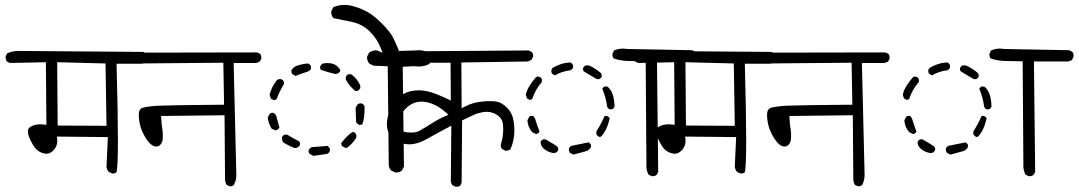

<svg xmlns="http://www.w3.org/2000/svg" viewBox="-20 -753 4292 764"><path d="M403.8 -252.4 209.5 -253.4 207.5 -505.4 399.9 -500.5ZM428.2 -62.5Q437 -62.5 443.8 -67.4Q449.2 -89.8 449.2 -194.8Q449.2 -299.8 443.8 -499.5H546.4Q555.7 -500.5 564 -505.4L569.8 -518.1Q570.3 -520 570.3 -521.5Q570.3 -532.2 564.9 -538.6L550.8 -546.4L61 -550.3Q57.1 -550.3 53.2 -550.3Q28.3 -550.3 8.3 -540.5L2.4 -529.3Q2.4 -528.3 2.4 -527.3Q2.4 -515.6 7.3 -508.3L19.5 -502.4L162.6 -505.4L164.6 -256.3Q147.9 -258.3 140.1 -258.3Q116.7 -258.3 100.6 -248Q90.8 -241.7 90.8 -229Q90.8 -219.7 95.9 -207.3Q101.1 -194.8 106 -186Q116.2 -166 127 -156.7Q142.1 -143.6 161.1 -141.6Q163.1 -141.1 164.6 -141.1Q180.2 -141.1 194.1 -156.2Q208 -171.4 208 -193.4Q208 -196.8 206.5 -209.5L409.2 -207.5L403.8 -89.4Q405.3 -77.6 412.6 -69.3L425.3 -63Q426.8 -62.5 428.2 -62.5Z M893.1 -12.2Q894.5 -11.7 897 -11.7Q904.8 -11.7 911.1 -17.6Q920.4 -36.1 920.4 -57.6L909.7 -502.4H997.6Q1005.9 -503.4 1014.2 -508.3L1020 -520.5Q1020 -521 1020 -523.7Q1020 -526.4 1018.8 -530.8Q1017.6 -535.2 1015.1 -539.1L1002.9 -544.4L532.2 -543.5L520.5 -537.6L515.1 -526.9Q515.1 -526.4 515.1 -525.9Q515.1 -514.2 520.5 -506.8Q527.3 -502 536.6 -500.5L868.7 -503.4L871.6 -336.4Q650.9 -334.5 612.3 -332.5Q574.2 -330.6 549.8 -324.7Q543 -323.2 539.6 -319.3Q532.2 -312.5 532.2 -295.9Q532.2 -293.9 532.2 -292.5Q533.7 -258.8 544.4 -233.6Q555.2 -208.5 569.3 -190.4Q585.4 -169.9 602.1 -169.9Q614.7 -169.9 622.1 -182.6Q626.5 -189.5 627.2 -197.5Q627.9 -205.6 627.9 -214.6Q627.9 -223.6 626.5 -235.4Q622.6 -257.8 621.6 -282.7L621.1 -291.5L873.5 -294.4L875.5 -36.6Q876.5 -26.9 881.8 -17.1Z M1283.2 -502Q1275.4 -502 1265.6 -500.5Q1257.8 -497.1 1254.4 -489.3Q1253.9 -486.8 1253.9 -485.4Q1253.9 -479.5 1256.3 -475.6Q1285.2 -464.8 1314.5 -458.5L1322.8 -460Q1330.1 -463.4 1334.5 -470.7Q1333.5 -480 1318.4 -492.2Q1305.2 -502 1283.2 -502ZM1217.3 -489.7Q1213.9 -497.1 1205.6 -500.5Q1182.6 -498.5 1163.6 -492.2Q1147 -486.8 1139.6 -473.1Q1139.6 -471.2 1139.6 -469.7Q1139.6 -463.4 1142.6 -458.5L1155.8 -450.7Q1178.7 -460.4 1197.8 -465.8Q1213.4 -470.2 1217.3 -479ZM1366.2 -457.5Q1359.4 -454.1 1356 -446.8V-436.5Q1370.6 -409.7 1393.6 -391.1H1402.3Q1405.8 -392.6 1408.7 -395.5L1413.6 -402.3V-412.6Q1402.3 -439.5 1377.4 -457.5ZM1095.2 -438.5Q1086.9 -438.5 1081.1 -433.6Q1061 -407.2 1052.7 -376.5L1057.6 -360.8L1069.8 -354L1080.6 -357.9Q1091.8 -389.2 1109.9 -418.5V-427.7Q1106 -434.6 1098.6 -438Q1096.7 -438.5 1095.2 -438.5ZM1411.6 -255.9Q1417.5 -255.9 1421.9 -258.8Q1430.7 -282.2 1430.7 -319.3Q1430.7 -325.2 1430.2 -331.1Q1426.8 -338.4 1419.4 -341.3Q1417.5 -341.8 1415.5 -341.8Q1408.7 -341.8 1403.8 -338.9L1395 -324.2L1397 -267.6Q1400.4 -260.3 1408.7 -256.3Q1410.2 -255.9 1411.6 -255.9ZM1065.9 -304.2Q1058.6 -304.2 1054.2 -301.3L1045.4 -286.1Q1047.9 -261.7 1061 -240.7L1076.2 -234.4L1080.6 -235.4Q1088.4 -238.8 1091.8 -245.6Q1085.4 -269.5 1079.1 -292Q1075.7 -299.8 1067.4 -304.2Q1066.4 -304.2 1065.9 -304.2ZM1397.9 -216.8Q1394 -224.6 1386.7 -228Q1372.6 -226.6 1337.9 -184.1Q1337.9 -183.1 1337.9 -182.1Q1337.9 -175.8 1341.3 -171.4L1356 -164.1L1360.8 -165Q1383.8 -181.6 1397.9 -205.6ZM1173.8 -179.7Q1173.8 -185.5 1171.4 -189.9Q1146.5 -202.6 1122.6 -217.3H1112.8Q1105 -213.9 1102.1 -207Q1101.6 -205.1 1101.6 -203.6Q1101.6 -193.4 1107.9 -186Q1130.4 -171.9 1153.3 -163.6L1161.6 -165Q1169.9 -168.5 1173.3 -176.3Q1173.8 -177.7 1173.8 -179.7ZM1208 -152.8Q1208 -146 1211.4 -141.1L1227.1 -132.8L1281.7 -140.6Q1289.1 -144 1292.5 -151.9V-162.1L1288.1 -168Q1286.1 -170.4 1282.7 -172.4Q1251.5 -169.4 1220.7 -167.5Q1212.4 -163.6 1208.5 -155.8Q1208 -154.3 1208 -152.8ZM1552.2 -66.9Q1554.2 -66.4 1556.6 -66.4Q1559.1 -66.4 1563.5 -67.4Q1571.8 -68.4 1578.6 -73.7L1587.4 -89.8L1582.5 -487.3L1627.4 -489.7Q1637.7 -488.3 1643.1 -488.3Q1659.2 -488.3 1669.7 -491.2Q1680.2 -494.1 1689 -499L1696.8 -515.1Q1697.3 -517.1 1697.3 -521Q1697.3 -524.9 1695.6 -530.5Q1693.8 -536.1 1689.9 -541.5Q1669.9 -553.2 1646 -553.2Q1640.1 -553.2 1633.3 -552.2L1567.4 -550.3Q1559.1 -572.3 1553.2 -584.5Q1547.4 -596.7 1543.5 -604.5Q1531.2 -627.9 1498 -661.1Q1464.8 -694.3 1434.6 -709.5Q1404.8 -724.6 1370.6 -731.9Q1360.4 -733.4 1350.6 -733.4Q1326.2 -733.4 1306.2 -724.1L1298.3 -708.5Q1297.9 -707 1297.9 -705.6Q1297.9 -691.9 1306.2 -681.2Q1344.2 -673.8 1381.8 -665.5Q1423.3 -656.2 1452.1 -627Q1481 -598.1 1495.1 -561.5L1502.4 -543L1483.9 -550.8Q1480 -552.7 1475.1 -552.7Q1463.9 -552.7 1448.7 -543.9L1440.9 -527.8Q1440.4 -526.4 1440.4 -523.7Q1440.4 -521 1441.4 -517.1Q1442.9 -507.8 1449.7 -500L1465.8 -491.7L1522.9 -489.3L1526.9 -96.2Q1528.3 -84 1535.6 -75.2Z M1800.8 -10.3Q1806.6 -10.7 1811.5 -14.2L1816.9 -26.4L1818.8 -273.9Q1842.3 -284.7 1856 -291.5Q1869.6 -298.3 1880.4 -301.8Q1901.9 -308.1 1916.5 -308.1Q1935.1 -308.1 1952.6 -298.8Q1977.5 -285.6 1981 -260.3Q1982.4 -248.5 1982.4 -237.8Q1982.4 -227.1 1981.4 -219Q1980.5 -210.9 1979.5 -204.6Q1977.1 -191.9 1973.1 -179.7Q1972.7 -177.7 1972.7 -174.8Q1972.7 -166 1978 -160.2L1989.7 -153.8Q1991.2 -153.3 1993.2 -153.3Q2003.4 -153.3 2010.7 -158.7Q2026.9 -192.4 2026.9 -236.3Q2026.9 -255.9 2022.9 -275.4Q2017.6 -304.7 1997.1 -324.7Q1976.6 -344.7 1958.5 -348.1Q1947.8 -350.6 1932.6 -350.6Q1917.5 -350.6 1900.4 -349.1Q1862.8 -346.2 1829.1 -328.6L1816.9 -322.3L1815.9 -504.4L2078.1 -508.3Q2086.9 -509.8 2095.2 -515.6L2101.1 -526.9Q2101.6 -528.8 2101.6 -530.8Q2101.6 -532.7 2101.1 -535.2Q2100.1 -541 2096.2 -545.9L2084 -552.2L1549.3 -548.3Q1546.4 -548.8 1544.4 -548.8Q1532.7 -548.8 1524.4 -542.5L1518.1 -529.3Q1518.1 -528.8 1518.1 -527.8Q1518.1 -517.1 1523.4 -509.8Q1530.3 -504.4 1539.6 -503.4H1772.9L1773.9 -353Q1739.7 -369.1 1722.9 -376Q1706.1 -382.8 1693.8 -386.2Q1667.5 -393.6 1646.5 -393.6Q1593.3 -393.6 1559.6 -359.9Q1544.9 -345.2 1535.6 -325.2Q1519.5 -289.1 1519.5 -258.8Q1519.5 -220.7 1547.4 -196.3Q1564 -182.1 1600.1 -179.2Q1604.5 -178.7 1608.4 -178.7Q1641.1 -178.7 1676.3 -198.7Q1717.8 -222.2 1775.9 -252.9L1773.9 -30.8Q1775.4 -22.5 1780.8 -15.6L1792.5 -10.3Q1794.4 -9.8 1796.4 -9.8Q1798.3 -9.8 1800.8 -10.3ZM1653.8 -235.4 1654.3 -235.8Q1654.3 -235.4 1653.8 -235.4ZM1653.8 -235.4Q1641.1 -225.6 1617.2 -225.6Q1609.4 -225.6 1603.5 -226.1Q1584 -227.1 1574.2 -236.8Q1565.4 -245.6 1565.4 -259.3Q1565.4 -270.5 1569.6 -282Q1573.7 -293.5 1579.1 -301.8Q1585 -311.5 1593 -319.6Q1601.1 -327.6 1608.4 -333Q1630.4 -348.6 1656.7 -348.6Q1675.8 -348.6 1697.3 -340.8Q1728 -329.6 1754.9 -304.7L1764.2 -296.4L1752.4 -291Q1727.5 -280.8 1703.1 -265.1Q1678.2 -249 1653.8 -235.4Z M2260.3 -494.1Q2256.8 -501 2250 -504.4Q2230 -503.9 2211.7 -497.8Q2193.4 -491.7 2178.2 -482.4L2173.8 -474.1Q2173.8 -472.2 2173.8 -470.7Q2173.8 -464.4 2176.8 -459.5L2188.5 -453.1Q2216.8 -469.7 2249 -473.1Q2256.8 -476.6 2260.3 -483.9ZM2374.5 -450.2Q2374.5 -457.5 2371.6 -461.9Q2348.6 -481.9 2323.2 -492.7H2310.5Q2303.2 -489.3 2300.3 -481.9Q2299.8 -480.5 2299.8 -478.5Q2299.8 -473.1 2302.7 -469.2L2355 -438H2364.3Q2371.1 -441.4 2374.5 -448.2Q2374.5 -449.2 2374.5 -450.2ZM2125.5 -447.8Q2123.5 -448.2 2122.3 -448.2Q2121.1 -448.2 2119.1 -448.2Q2115.2 -447.8 2112.3 -445.3Q2098.1 -429.2 2087.4 -412.1Q2076.7 -395 2072.3 -376.5L2077.1 -361.3L2088.4 -355L2097.7 -358.9Q2109.9 -396.5 2136.2 -426.8V-438.5Q2132.8 -444.8 2125.5 -447.8ZM2415 -317.9Q2421.9 -321.3 2425.3 -328.1Q2424.8 -370.6 2409.7 -394Q2403.8 -403.8 2396 -408.7H2385.7Q2382.3 -407.2 2379.9 -404.3L2376.5 -400.4Q2391.1 -366.2 2396 -328.6Q2398.9 -321.3 2406.2 -317.9ZM2097.2 -292Q2091.3 -292 2086.4 -289.1L2078.6 -274.4Q2080.1 -248 2097.2 -227.5L2112.8 -219.7L2116.7 -220.2Q2123.5 -223.1 2127 -229Q2117.7 -253.4 2114.3 -264.9Q2110.8 -276.4 2109.4 -279.8Q2105.5 -289.1 2100.1 -292Q2098.6 -292 2097.2 -292ZM2370.6 -208.5Q2394.5 -231.9 2406.2 -282.2Q2402.8 -288.6 2396 -291.5Q2394.5 -292 2393.1 -292Q2388.2 -292 2384.8 -289.6Q2371.6 -258.3 2353 -230V-218.8Q2354.5 -215.8 2357.4 -213.4L2363.3 -208.5ZM2131.3 -186.5Q2131.3 -172.9 2143.1 -162.1Q2157.7 -148.4 2181.2 -144L2190.4 -145Q2197.8 -148.4 2200.7 -155.8Q2201.2 -157.7 2201.2 -159.7Q2201.2 -166 2198.2 -169.4Q2185.1 -179.2 2150.4 -198.7H2141.6Q2134.3 -195.3 2131.3 -188.5Q2131.3 -187.5 2131.3 -186.5ZM2331.5 -176.8Q2328.6 -183.1 2322.3 -186.5Q2288.6 -179.2 2254.4 -172.9Q2247.1 -169.4 2243.7 -162.1Q2243.7 -161.1 2243.7 -160.2Q2243.7 -159.2 2243.7 -157.5Q2243.7 -155.8 2244.1 -154.1Q2244.6 -152.3 2245.1 -150.9Q2246.1 -147.5 2247.6 -145L2261.7 -137.7L2312 -151.4Q2324.7 -155.3 2331.5 -168ZM2576.2 -51.8Q2585.9 -51.8 2592.8 -57.1L2599.1 -69.3L2594.2 -508.3H2728Q2737.3 -509.3 2745.6 -514.2L2751.5 -526.9Q2752 -528.3 2752 -530.3Q2752 -540 2746.6 -546.9L2734.4 -553.2L2475.6 -558.1Q2466.8 -559.6 2461.2 -559.6Q2455.6 -559.6 2451.7 -559.3Q2447.8 -559.1 2442.4 -558.1Q2432.6 -556.2 2423.3 -552.2L2417.5 -539.6Q2417 -538.1 2417 -536.1Q2417 -526.9 2421.9 -520.5Q2448.2 -511.2 2479 -510.3Q2509.8 -509.3 2541 -509.3H2549.3L2552.2 -100.1Q2550.8 -76.7 2560.5 -58.1L2572.8 -52.2Q2574.2 -51.8 2576.2 -51.8Z M2903.8 -252.4 2709.5 -253.4 2707.5 -505.4 2899.9 -500.5ZM2928.2 -62.5Q2937 -62.5 2943.8 -67.4Q2949.2 -89.8 2949.2 -194.8Q2949.2 -299.8 2943.8 -499.5H3046.4Q3055.7 -500.5 3064 -505.4L3069.8 -518.1Q3070.3 -520 3070.3 -521.5Q3070.3 -532.2 3064.9 -538.6L3050.8 -546.4L2561 -550.3Q2557.1 -550.3 2553.2 -550.3Q2528.3 -550.3 2508.3 -540.5L2502.4 -529.3Q2502.4 -528.3 2502.4 -527.3Q2502.4 -515.6 2507.3 -508.3L2519.5 -502.4L2662.6 -505.4L2664.6 -256.3Q2647.9 -258.3 2640.1 -258.3Q2616.7 -258.3 2600.6 -248Q2590.8 -241.7 2590.8 -229Q2590.8 -219.7 2595.9 -207.3Q2601.1 -194.8 2606 -186Q2616.2 -166 2627 -156.7Q2642.1 -143.6 2661.1 -141.6Q2663.1 -141.1 2664.6 -141.1Q2680.2 -141.1 2694.1 -156.2Q2708 -171.4 2708 -193.4Q2708 -196.8 2706.5 -209.5L2909.2 -207.5L2903.8 -89.4Q2905.3 -77.6 2912.6 -69.3L2925.3 -63Q2926.8 -62.5 2928.2 -62.5Z M3393.1 -12.2Q3394.5 -11.7 3397 -11.7Q3404.8 -11.7 3411.1 -17.6Q3420.4 -36.1 3420.4 -57.6L3409.7 -502.4H3497.6Q3505.9 -503.4 3514.2 -508.3L3520 -520.5Q3520 -521 3520 -523.7Q3520 -526.4 3518.8 -530.8Q3517.6 -535.2 3515.1 -539.1L3502.9 -544.4L3032.2 -543.5L3020.5 -537.6L3015.1 -526.9Q3015.1 -526.4 3015.1 -525.9Q3015.1 -514.2 3020.5 -506.8Q3027.3 -502 3036.6 -500.5L3368.7 -503.4L3371.6 -336.4Q3150.9 -334.5 3112.3 -332.5Q3074.2 -330.6 3049.8 -324.7Q3043 -323.2 3039.6 -319.3Q3032.2 -312.5 3032.2 -295.9Q3032.2 -293.9 3032.2 -292.5Q3033.7 -258.8 3044.4 -233.6Q3055.2 -208.5 3069.3 -190.4Q3085.4 -169.9 3102.1 -169.9Q3114.7 -169.9 3122.1 -182.6Q3126.5 -189.5 3127.2 -197.5Q3127.9 -205.6 3127.9 -214.6Q3127.9 -223.6 3126.5 -235.4Q3122.6 -257.8 3121.6 -282.7L3121.1 -291.5L3373.5 -294.4L3375.5 -36.6Q3376.5 -26.9 3381.8 -17.1Z M3760.3 -494.1Q3756.8 -501 3750 -504.4Q3730 -503.9 3711.7 -497.8Q3693.4 -491.7 3678.2 -482.4L3673.8 -474.1Q3673.8 -472.2 3673.8 -470.7Q3673.8 -464.4 3676.8 -459.5L3688.5 -453.1Q3716.8 -469.7 3749 -473.1Q3756.8 -476.6 3760.3 -483.9ZM3874.5 -450.2Q3874.5 -457.5 3871.6 -461.9Q3848.6 -481.9 3823.2 -492.7H3810.5Q3803.2 -489.3 3800.3 -481.9Q3799.8 -480.5 3799.8 -478.5Q3799.8 -473.1 3802.7 -469.2L3855 -438H3864.3Q3871.1 -441.4 3874.5 -448.2Q3874.5 -449.2 3874.5 -450.2ZM3625.5 -447.8Q3623.5 -448.2 3622.3 -448.2Q3621.1 -448.2 3619.1 -448.2Q3615.2 -447.8 3612.3 -445.3Q3598.1 -429.2 3587.4 -412.1Q3576.7 -395 3572.3 -376.5L3577.1 -361.3L3588.4 -355L3597.7 -358.9Q3609.9 -396.5 3636.2 -426.8V-438.5Q3632.8 -444.8 3625.5 -447.8ZM3915 -317.9Q3921.9 -321.3 3925.3 -328.1Q3924.8 -370.6 3909.7 -394Q3903.8 -403.8 3896 -408.7H3885.7Q3882.3 -407.2 3879.9 -404.3L3876.5 -400.4Q3891.1 -366.2 3896 -328.6Q3898.9 -321.3 3906.2 -317.9ZM3597.2 -292Q3591.3 -292 3586.4 -289.1L3578.6 -274.4Q3580.1 -248 3597.2 -227.5L3612.8 -219.7L3616.7 -220.2Q3623.5 -223.1 3627 -229Q3617.7 -253.4 3614.3 -264.9Q3610.8 -276.4 3609.4 -279.8Q3605.5 -289.1 3600.1 -292Q3598.6 -292 3597.2 -292ZM3870.6 -208.5Q3894.5 -231.9 3906.2 -282.2Q3902.8 -288.6 3896 -291.5Q3894.5 -292 3893.1 -292Q3888.2 -292 3884.8 -289.6Q3871.6 -258.3 3853 -230V-218.8Q3854.5 -215.8 3857.4 -213.4L3863.3 -208.5ZM3631.3 -186.5Q3631.3 -172.9 3643.1 -162.1Q3657.7 -148.4 3681.2 -144L3690.4 -145Q3697.8 -148.4 3700.7 -155.8Q3701.2 -157.7 3701.2 -159.7Q3701.2 -166 3698.2 -169.4Q3685.1 -179.2 3650.4 -198.7H3641.6Q3634.3 -195.3 3631.3 -188.5Q3631.3 -187.5 3631.3 -186.5ZM3831.5 -176.8Q3828.6 -183.1 3822.3 -186.5Q3788.6 -179.2 3754.4 -172.9Q3747.1 -169.4 3743.7 -162.1Q3743.7 -161.1 3743.7 -160.2Q3743.7 -159.2 3743.7 -157.5Q3743.7 -155.8 3744.1 -154.1Q3744.6 -152.3 3745.1 -150.9Q3746.1 -147.5 3747.6 -145L3761.7 -137.7L3812 -151.4Q3824.7 -155.3 3831.5 -168ZM4076.2 -51.8Q4085.9 -51.8 4092.8 -57.1L4099.1 -69.3L4094.2 -508.3H4228Q4237.3 -509.3 4245.6 -514.2L4251.5 -526.9Q4252 -528.3 4252 -530.3Q4252 -540 4246.6 -546.9L4234.4 -553.2L3975.6 -558.1Q3966.8 -559.6 3961.2 -559.6Q3955.6 -559.6 3951.7 -559.3Q3947.8 -559.1 3942.4 -558.1Q3932.6 -556.2 3923.3 -552.2L3917.5 -539.6Q3917 -538.1 3917 -536.1Q3917 -526.9 3921.9 -520.5Q3948.2 -511.2 3979 -510.3Q4009.8 -509.3 4041 -509.3H4049.3L4052.2 -100.1Q4050.8 -76.7 4060.5 -58.1L4072.8 -52.2Q4074.2 -51.8 4076.2 -51.8Z"/></svg>

Font: NaikaiFont
Style: Light
Weight: 300
Version: Version 1.89